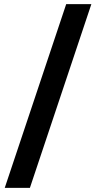

<svg xmlns="http://www.w3.org/2000/svg" viewBox="-20 -760 500 931"><path d="M3 151 301 -740H423L125 151Z"/></svg>

Font: Aneliza ExtraBold
Style: Regular
Weight: 800
Designer: Mike Abbink, Paul van der Laan, Pieter van Rosmalen
Foundry: Bold Monday
Version: Version 3.001;September 8, 2019;FontCreator 11.5.0.2425 64-b